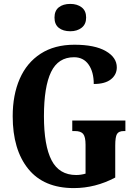

<svg xmlns="http://www.w3.org/2000/svg" viewBox="-20 -953 695 983"><path d="M45 -358Q45 -467 81 -549.5Q117 -632 188 -678Q259 -724 361 -724Q465 -724 521.5 -691.5Q578 -659 578 -608Q578 -571 548 -547Q518 -523 460 -523Q460 -585 433.5 -622.5Q407 -660 359 -660Q278 -660 241.5 -584.5Q205 -509 205 -358Q205 -208 244 -132.5Q283 -57 370 -57Q394 -57 418 -64V-212Q418 -252 406 -267Q394 -282 364 -282H350V-336H622V-282H614Q588 -282 579 -267Q570 -252 570 -208V-44Q468 10 358 10Q204 10 124.5 -88.5Q45 -187 45 -358ZM259 -863Q259 -898 281 -915.5Q303 -933 340 -933Q375 -933 398 -915.5Q421 -898 421 -863Q421 -829 398 -811Q375 -793 340 -793Q303 -793 281 -810.5Q259 -828 259 -863Z"/></svg>

Font: Noto Serif CondExtraBold
Style: Regular
Weight: 800
Width: 3
Designer: Monotype Design Team
Foundry: Monotype Imaging Inc.
Version: Version 1.001